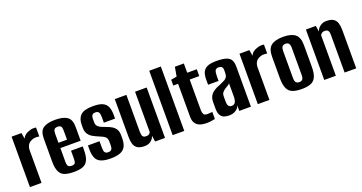

<svg xmlns="http://www.w3.org/2000/svg" viewBox="-36 -1198 3343 1771"><g transform="rotate(-20 1635.0 -312.0)"><path d="M37 0V-495H134L144 -436Q153 -458 171 -471.5Q189 -485 209 -490Q242 -504 278 -497V-409Q276 -410 262.5 -411.5Q249 -413 232 -411.5Q215 -410 203 -403Q178 -394 164.5 -372Q151 -350 151 -319V0Z M469 8Q417 8 381.5 -3.5Q346 -15 328 -49.5Q310 -84 310 -154V-377Q310 -450 349 -477Q388 -504 467 -504Q545 -504 584 -477Q623 -450 623 -377V-242H424V-107Q424 -77 433.5 -65Q443 -53 468 -53Q491 -53 499.5 -64.5Q508 -76 508 -107V-186H623V-155Q623 -85 605 -50Q587 -15 552.5 -3.5Q518 8 469 8ZM424 -294H508V-383Q508 -412 499.5 -424Q491 -436 467 -436Q443 -436 433.5 -424Q424 -412 424 -383Z M829 7Q767 7 732.5 -8.5Q698 -24 684.5 -57Q671 -90 671 -140V-178H785V-114Q785 -82 794 -68.5Q803 -55 828 -55Q850 -55 859.5 -67.5Q869 -80 869 -105V-143Q869 -167 860 -181Q851 -195 832 -204.5Q813 -214 784 -226Q757 -237 734 -251Q711 -265 696.5 -288Q682 -311 682 -347V-376Q682 -438 716 -470.5Q750 -503 839 -503Q898 -503 931 -488Q964 -473 977.5 -441.5Q991 -410 991 -362V-325H881V-381Q881 -414 871.5 -427.5Q862 -441 840 -441Q815 -441 806.5 -428Q798 -415 798 -396V-359Q798 -334 811.5 -319.5Q825 -305 847 -296.5Q869 -288 894 -278Q920 -269 942 -255.5Q964 -242 977.5 -220Q991 -198 991 -161V-131Q991 -86 976.5 -55Q962 -24 926.5 -8.5Q891 7 829 7Z M1163 7Q1115 7 1091 -9.5Q1067 -26 1058.5 -55Q1050 -84 1050 -124V-495H1164V-131Q1164 -116 1166.5 -103Q1169 -90 1178 -82Q1187 -74 1207 -74Q1220 -74 1228.5 -78Q1237 -82 1242 -88Q1247 -94 1249 -99V-495H1363V0H1266L1257 -60Q1249 -32 1224 -12.5Q1199 7 1163 7Z M1438 0V-632H1552V0Z M1774 3Q1751 3 1728 -1Q1705 -5 1687 -16.5Q1669 -28 1658 -49.5Q1647 -71 1647 -107V-428H1600V-485L1657 -495L1673 -586H1761V-495H1855V-428H1761V-127Q1761 -106 1769 -89.5Q1777 -73 1805 -73Q1818 -73 1835 -74.5Q1852 -76 1855 -76V-7Q1852 -7 1827.5 -2Q1803 3 1774 3Z M1993 8Q1967 8 1944.5 1Q1922 -6 1907.5 -28.5Q1893 -51 1893 -95V-161Q1893 -208 1920.5 -237.5Q1948 -267 2007 -288Q2038 -301 2056 -311Q2074 -321 2082 -335.5Q2090 -350 2090 -375V-402Q2090 -418 2085 -426.5Q2080 -435 2070.5 -439Q2061 -443 2049 -443Q2023 -443 2015 -425.5Q2007 -408 2007 -367V-325H1904V-378Q1904 -415 1914.5 -443.5Q1925 -472 1956 -488.5Q1987 -505 2049 -505Q2112 -505 2146 -493.5Q2180 -482 2193 -457.5Q2206 -433 2206 -391V0H2092V-55Q2084 -26 2055.5 -9Q2027 8 1993 8ZM2042 -67Q2069 -67 2079.5 -87.5Q2090 -108 2090 -145V-272Q2084 -262 2070 -254.5Q2056 -247 2042 -238Q2023 -225 2013 -211.5Q2003 -198 2003 -174V-123Q2003 -102 2008 -89.5Q2013 -77 2022 -72Q2031 -67 2042 -67Z M2274 0V-495H2371L2381 -436Q2390 -458 2408 -471.5Q2426 -485 2446 -490Q2479 -504 2515 -497V-409Q2513 -410 2499.5 -411.5Q2486 -413 2469 -411.5Q2452 -410 2440 -403Q2415 -394 2401.5 -372Q2388 -350 2388 -319V0Z M2704 8Q2654 8 2618.5 -4Q2583 -16 2565 -51.5Q2547 -87 2547 -156V-366Q2547 -443 2586 -473.5Q2625 -504 2704 -504Q2783 -504 2821.5 -473.5Q2860 -443 2860 -366V-156Q2860 -87 2842.5 -52Q2825 -17 2790 -4.5Q2755 8 2704 8ZM2704 -60Q2726 -60 2736 -72.5Q2746 -85 2746 -118V-378Q2746 -409 2736.5 -422.5Q2727 -436 2704 -436Q2682 -436 2671.5 -423Q2661 -410 2661 -378V-118Q2661 -85 2671.5 -72.5Q2682 -60 2704 -60Z M2926 0V-495H3023L3033 -437Q3042 -467 3068.5 -486Q3095 -505 3127 -505Q3175 -505 3199 -488.5Q3223 -472 3231.5 -442.5Q3240 -413 3240 -373V0H3126V-366Q3126 -378 3125 -388.5Q3124 -399 3119.5 -407Q3115 -415 3107 -419.5Q3099 -424 3083 -424Q3071 -424 3062 -419.5Q3053 -415 3048 -409Q3043 -403 3040 -398V0Z"/></g></svg>

Font: Alumni Sans Thin
Style: Bold
Weight: 700
Version: Version 1.018